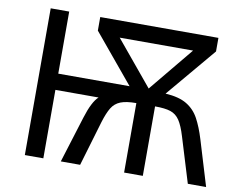

<svg xmlns="http://www.w3.org/2000/svg" viewBox="-78 -817 1139 920"><g transform="rotate(10 492.0 -357.0)"><path d="M913 -714V-648L710 -407Q776 -403 814 -380Q852 -357 873.5 -317Q895 -277 912 -221L979 0H890L823 -219Q808 -269 791 -294.5Q774 -320 747 -329Q720 -338 671 -338V0H580V-338Q531 -338 503.5 -327Q476 -316 460.5 -290.5Q445 -265 431 -219L366 0H272L342 -225Q367 -306 397 -333H187V0H97V-714H187V-412H534L338 -648V-714ZM804 -633H447L626 -417Z"/></g></svg>

Font: Noto Sans IKEA
Style: Regular
Weight: 400
Designer: Monotype Design Team
Foundry: Monotype Imaging Inc.
Version: Version 2.001